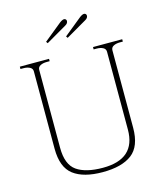

<svg xmlns="http://www.w3.org/2000/svg" viewBox="-130 -996 950 1105"><g transform="rotate(-15 345.0 -444.0)"><path d="M223 -799 330 -886Q346 -898 356 -898Q362 -898 366 -894Q370 -890 370 -884Q370 -870 354 -861L230 -789ZM342 -799 449 -886Q465 -898 475 -898Q481 -898 485 -894Q489 -890 489 -884Q489 -870 473 -861L349 -789ZM111 -192V-653Q111 -670 95.5 -678Q80 -686 57 -686H40V-700H214V-686H197Q174 -686 158.5 -678Q143 -670 143 -653V-189Q143 -89 196.5 -51.5Q250 -14 352 -14Q547 -14 547 -189V-653Q547 -670 531.5 -678Q516 -686 493 -686H476V-700H650V-686H633Q610 -686 594.5 -678Q579 -670 579 -653V-192Q579 -81 519 -35.5Q459 10 345 10Q231 10 171 -35.5Q111 -81 111 -192Z"/></g></svg>

Font: Taviraj Thin
Style: Regular
Weight: 250
Designer: Katatrad Team
Foundry: CadsonDemak
Version: Version 1.001